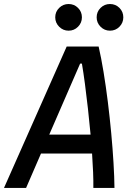

<svg xmlns="http://www.w3.org/2000/svg" viewBox="-43 -922 649 942"><path d="M-23.4 0 284.2 -693.8H440.9Q453.6 -638.7 465.1 -568.6Q476.6 -498.5 486.1 -421.9Q495.6 -345.2 502.7 -268.8Q509.8 -192.4 513.9 -123.3Q518.1 -54.2 518.6 0H415Q415.5 -33.7 413.8 -77.1Q412.1 -120.6 408.7 -168.9H158.2L85 0ZM198.7 -261.7H401.4Q395.5 -325.7 388.4 -389.4Q381.3 -453.1 373.8 -510Q366.2 -566.9 358.9 -609.9H350.1ZM293.5 -771.5Q266.6 -771.5 247.3 -790.8Q228 -810.1 228 -836.9Q228 -864.3 247.3 -883.3Q266.6 -902.3 293.5 -902.3Q320.8 -902.3 339.8 -883.3Q358.9 -864.3 358.9 -836.9Q358.9 -810.1 339.8 -790.8Q320.8 -771.5 293.5 -771.5ZM496.6 -771.5Q469.7 -771.5 450.4 -790.8Q431.2 -810.1 431.2 -836.9Q431.2 -864.3 450.4 -883.3Q469.7 -902.3 496.6 -902.3Q523.9 -902.3 543 -883.3Q562 -864.3 562 -836.9Q562 -810.1 543 -790.8Q523.9 -771.5 496.6 -771.5Z"/></svg>

Font: Cascadia Mono PL
Style: Italic
Weight: 400
Italic angle: -10°
Monospace: yes
Designer: Aaron Bell
Foundry: Saja Typeworks
Version: Version 2404.023; ttfautohint (v1.8.4)